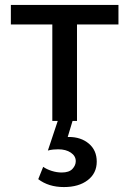

<svg xmlns="http://www.w3.org/2000/svg" viewBox="-20 -490 524 778"><path d="M192 0V-470H292V0ZM24 -391V-470H460V-391ZM214 0H274L246 93L203 79Q213 72 227 68.5Q241 65 259 65Q308 65 340 92Q372 119 372 165Q372 212 335.5 240Q299 268 239 268Q208 268 182 260Q156 252 135 236L155 186Q169 196 189.5 202.5Q210 209 230 209Q260 209 273.5 194.5Q287 180 287 163Q287 142 267 128.5Q247 115 216 115Q206 115 195.5 116Q185 117 174 120Z"/></svg>

Font: Ysabeau SC SemiBold
Style: Regular
Weight: 600
Designer: Christian Thalmann (Catharsis Fonts)
Version: Version 2.001;gftools[0.9.30]; featfreeze: smcp